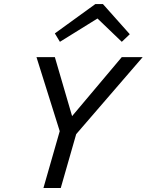

<svg xmlns="http://www.w3.org/2000/svg" viewBox="-20 -941 734 961"><path d="M352.9 -318.6 295.7 -231.1 162.6 -655H254.6ZM284.2 -302.9H370.9L284.1 0H197.4ZM307.3 -320 589.4 -655H694.1L315.9 -216.9ZM254.5 -773.8 457.3 -920.7H484.9L482.3 -857.3L279.9 -731.7ZM629.6 -769.7 589.6 -731.7 458.7 -857.3 467.5 -920.7H495.1Z"/></svg>

Font: Intel One Mono Light
Style: Italic
Weight: 300
Italic angle: -16°
Monospace: yes
Designer: Fred Shallcrass
Foundry: Frere-Jones Type LLC
Version: Version 1.004